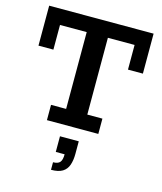

<svg xmlns="http://www.w3.org/2000/svg" viewBox="-121 -672 850 1007"><g transform="rotate(15 303.5 -168.5)"><path d="M164 0V-83H246V-500H101V-366H20V-583H587V-366H506V-500H361V-83H443V0ZM252 246V205Q278 205 289 192.5Q300 180 300 149H252V64H354V132Q354 167 345 193Q336 219 314 232.5Q292 246 252 246Z"/></g></svg>

Font: Rokkitt SemiBold SemiBold
Style: Regular
Weight: 600
Version: Version 3.103